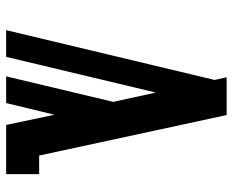

<svg xmlns="http://www.w3.org/2000/svg" viewBox="-88 -688 775 640"><g transform="rotate(90 300.0 -367.5)"><path d="M80 0 246 -695 237 -735H363L498 -110H560V0H396L362 -161L323 0H234L319 -357L288 -499L169 0Z"/></g></svg>

Font: Iosevka Slab XBdEx
Style: Regular
Weight: 800
Width: 7
Monospace: yes
Designer: Belleve Invis
Foundry: Belleve Invis
Version: Version 11.1.0; ttfautohint (v1.8.3)